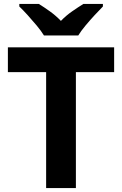

<svg xmlns="http://www.w3.org/2000/svg" viewBox="-20 -954 619 974"><path d="M365 0H214V-588H20V-714H559V-588H365ZM203 -774Q189 -797 166.5 -824Q144 -851 120.5 -877Q97 -903 78 -921V-934H177Q203 -918 233 -896.5Q263 -875 289 -848Q315 -875 346 -896.5Q377 -918 403 -934H502V-921Q484 -903 460 -877Q436 -851 413.5 -824Q391 -797 377 -774Z"/></svg>

Font: Noto Sans Thaana
Style: Bold
Weight: 700
Designer: David Williams
Foundry: Google Inc.
Version: Version 3.001; ttfautohint (v1.8.4.7-5d5b)